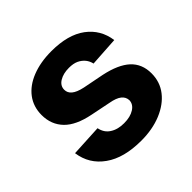

<svg xmlns="http://www.w3.org/2000/svg" viewBox="-145 -698 852 852"><g transform="rotate(-45 281.0 -271.5)"><path d="M514.2 -390.1 375.5 -381.3Q371.6 -399.4 360.4 -413.6Q348.6 -428.2 330.1 -437Q312 -445.3 284.7 -445.3Q249 -445.3 225.1 -430.7Q201.2 -416 201.2 -391.1Q201.2 -371.6 216.8 -358.4Q233.4 -344.2 270 -336.4L369.1 -316.9Q449.2 -299.8 487.8 -264.2Q526.9 -228 526.9 -168.9Q526.9 -114.7 495.6 -74.7Q464.8 -35.2 409.7 -12.2Q354 10.7 283.7 10.7Q174.8 10.7 111.3 -34.7Q46.9 -80.1 36.1 -158.2L185.1 -166Q191.9 -132.3 217.8 -115.7Q244.1 -98.1 284.2 -98.1Q323.7 -98.1 348.1 -113.8Q372.1 -128.9 373 -153.8Q372.1 -174.8 355.5 -188Q338.4 -201.7 302.7 -208L208.5 -227.1Q127.9 -243.2 89.8 -282.2Q50.8 -322.3 50.8 -382.8Q50.8 -434.6 79.6 -473.1Q108.4 -511.2 160.2 -531.7Q213.4 -552.7 281.7 -552.7Q385.7 -552.7 444.8 -508.8Q503.9 -464.8 514.2 -390.1Z"/></g></svg>

Font: My Font
Style: Bold
Weight: 500
Designer: Rasmus Andersson
Foundry: rsms
Version: Version 0.001